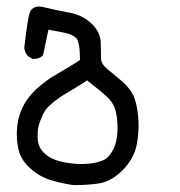

<svg xmlns="http://www.w3.org/2000/svg" viewBox="-20 -438 540 575"><path d="M30.3 -38.1Q30.3 -43.9 30.8 -49.8Q32.2 -81.1 44.9 -110.4Q59.1 -143.1 88.4 -170.9Q117.7 -197.8 152.6 -217.5Q187.5 -237.3 219.7 -258.3Q219.2 -288.6 216.3 -304.2Q212.9 -319.8 208 -324.2Q195.8 -335.4 171.9 -340.3Q147.9 -345.2 125 -349.1L108.9 -272.5L106.9 -271Q97.7 -261.7 83 -261.7Q81.1 -261.7 77.6 -261.7L63.5 -270Q54.2 -280.8 52.7 -294.9Q62.5 -381.8 69.3 -400.4Q71.3 -406.7 75.7 -410.6Q83 -418.5 97.2 -418.5Q105 -418.5 117.2 -415Q144 -408.2 184.6 -400.9Q228 -393.6 256.3 -365.2Q281.2 -340.3 281.7 -309.8Q282.2 -279.3 282.7 -260.7Q283.2 -246.1 302.7 -230Q325.2 -211.9 346.7 -193.4Q368.7 -173.8 379.2 -152.3Q389.6 -130.9 393.6 -90.8Q395 -76.7 395 -62.5Q395 -35.6 390.1 -7.8Q381.8 37.1 346.7 72.3Q314 105 276.4 111.3Q244.1 116.2 210.4 116.2Q199.7 116.2 198.2 116.2Q165.5 111.3 132.8 101.6Q99.6 91.8 71.3 66.9Q43 41.5 35.6 10.7Q30.3 -13.2 30.3 -38.1ZM92.8 -32.2Q92.8 -28.3 92.8 -23.9Q93.8 -1 106.4 14.2Q120.1 29.8 137.9 37.6Q155.8 45.4 179 49.3Q202.1 53.2 222.2 53.2Q268.1 53.2 294.9 39.1Q305.7 32.2 316.9 13.7Q332 -11.7 332 -56.6Q332 -77.1 328.1 -97.7Q322.8 -127 302 -146.5Q281.2 -166 240.7 -197.3Q215.3 -180.2 195.1 -168.5Q174.8 -156.7 162.1 -148.4Q138.7 -132.3 126.5 -120.1Q114.3 -107.9 108.9 -95.7Q100.1 -77.1 96.4 -64Q92.8 -50.8 92.8 -32.2Z"/></svg>

Font: Bakudai
Style: Bold
Weight: 700
Version: Version 1.48